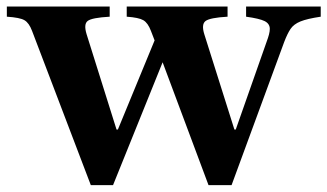

<svg xmlns="http://www.w3.org/2000/svg" viewBox="-32 -544 980 575"><path d="M240 10.5 64 -451.5Q55 -475.5 41.2 -483.5Q27.5 -491.5 -11.5 -494V-524.5H296.5V-494Q243 -491 230.5 -481.2Q218 -471.5 227.5 -441L317 -156H321L431 -423L420 -451.5Q411 -475.5 397.2 -483.5Q383.5 -491.5 347.5 -494V-524.5H649.5V-494Q596.5 -491 583.5 -481Q570.5 -471 580 -441L670 -156H674L766.5 -419Q771 -431 773.5 -440.5Q776 -450 776 -457.5Q776 -473 760.5 -480.8Q745 -488.5 705 -494V-524.5H928.5V-494Q888 -488 867.8 -479.8Q847.5 -471.5 838 -457.2Q828.5 -443 819 -418L661.5 10.5H592.5L455 -357.5L306.5 10.5Z"/></svg>

Font: Libre Caslon Text SemiBold
Style: Regular
Weight: 600
Designer: Pablo Impallari, Rodrigo Fuenzalida, Katja Schimmel
Foundry: Pablo Impallari, Rodrigo Fuenzalida
Version: Version 2.000